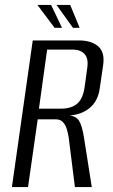

<svg xmlns="http://www.w3.org/2000/svg" viewBox="-20 -754 454 774"><path d="M28 0 112 -591H298Q348 -591 375.5 -567.5Q403 -544 396 -493L382 -397Q375 -346 340.5 -318Q306 -290 253 -288L254 -289Q287 -287 299 -266.5Q311 -246 318 -203L350 0H282L257 -199Q254 -218 249 -234.5Q244 -251 233.5 -262Q223 -273 204 -273H132L93 0ZM137 -316H226Q267 -316 290.5 -335.5Q314 -355 321 -402L332 -482Q337 -520 320 -537Q303 -554 275 -554H170ZM301 -642H274L208 -734H263ZM230 -642H200L131 -734H186Z"/></svg>

Font: Alumni Sans
Style: Italic
Weight: 400
Italic angle: -8°
Version: Version 1.016